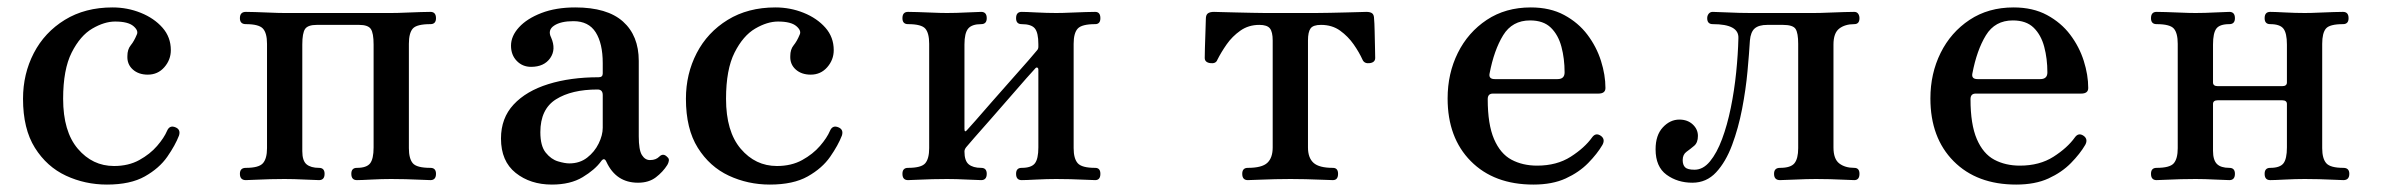

<svg xmlns="http://www.w3.org/2000/svg" viewBox="-20 -485 6476 517"><path d="M268 12Q209 12 157.5 -12Q106 -36 74 -87Q42 -138 42 -219Q42 -286 71 -342Q100 -398 154.5 -431.5Q209 -465 283 -465Q323 -465 359 -450.5Q395 -436 417.5 -410.5Q440 -385 440 -350Q440 -324 422.5 -304Q405 -284 378 -284Q353 -284 337.5 -298Q322 -312 323 -334Q323 -352 332 -363Q341 -374 348 -391Q354 -402 339.5 -414.5Q325 -427 290 -427Q261 -427 228.5 -408Q196 -389 173 -343.5Q150 -298 150 -219Q150 -131 189.5 -84.5Q229 -38 287 -38Q326 -38 355 -54Q384 -70 403 -92Q422 -114 430 -133Q437 -149 453 -142Q467 -136 462 -120Q452 -94 430.5 -63Q409 -32 370 -10Q331 12 268 12Z M642 0Q626 0 626 -17Q626 -33 642 -33Q677 -33 688 -45.5Q699 -58 699 -86V-367Q699 -396 688 -408Q677 -420 642 -420Q626 -420 626 -436Q626 -453 642 -453Q649 -453 667.5 -452.5Q686 -452 708 -451Q730 -450 746 -450H1033Q1050 -450 1072 -451Q1094 -452 1113 -452.5Q1132 -453 1139 -453Q1154 -453 1154 -436Q1154 -420 1139 -420Q1102 -420 1091.5 -408Q1081 -396 1081 -367V-86Q1081 -58 1091.5 -45.5Q1102 -33 1139 -33Q1154 -33 1154 -17Q1154 0 1139 0Q1132 0 1113 -1Q1094 -2 1072 -2.5Q1050 -3 1033 -3Q1008 -3 980 -1.5Q952 0 941 0Q926 0 926 -17Q926 -33 941 -33Q967 -33 976.5 -45Q986 -57 986 -88V-365Q986 -396 978.5 -407Q971 -418 947 -418H833Q809 -418 801.5 -407Q794 -396 794 -365V-78Q794 -52 805.5 -42.5Q817 -33 839 -33Q854 -33 854 -17Q854 0 839 0Q829 0 800.5 -1.5Q772 -3 746 -3Q730 -3 708 -2.5Q686 -2 667.5 -1Q649 0 642 0Z M1466 12Q1408 12 1368.5 -19.5Q1329 -51 1329 -112Q1329 -167 1363 -203.5Q1397 -240 1456.5 -258.5Q1516 -277 1592 -277Q1603 -277 1603 -287V-315Q1603 -368 1584 -398Q1565 -428 1524 -428Q1490 -428 1472 -416Q1454 -404 1464 -384Q1478 -352 1461.5 -328.5Q1445 -305 1410 -305Q1387 -305 1371.5 -321Q1356 -337 1356 -362Q1356 -388 1377.5 -411.5Q1399 -435 1438 -450Q1477 -465 1529 -465Q1615 -465 1657.5 -427Q1700 -389 1700 -321V-118Q1700 -81 1708.5 -67.5Q1717 -54 1730 -54Q1739 -54 1745 -56.5Q1751 -59 1755 -63Q1766 -74 1777 -62Q1782 -58 1781 -52Q1780 -46 1777 -41Q1765 -22 1746 -7.5Q1727 7 1698 7Q1639 7 1613 -49Q1607 -63 1598 -50Q1582 -28 1549 -8Q1516 12 1466 12ZM1513 -45Q1541 -45 1561 -60.5Q1581 -76 1592 -98.5Q1603 -121 1603 -141V-229Q1603 -244 1589 -244Q1519 -244 1477 -217.5Q1435 -191 1435 -129Q1435 -92 1449.5 -74Q1464 -56 1482.5 -50.5Q1501 -45 1513 -45Z M2053 12Q1994 12 1942.5 -12Q1891 -36 1859 -87Q1827 -138 1827 -219Q1827 -286 1856 -342Q1885 -398 1939.5 -431.5Q1994 -465 2068 -465Q2108 -465 2144 -450.5Q2180 -436 2202.5 -410.5Q2225 -385 2225 -350Q2225 -324 2207.5 -304Q2190 -284 2163 -284Q2138 -284 2122.5 -298Q2107 -312 2108 -334Q2108 -352 2117 -363Q2126 -374 2133 -391Q2139 -402 2124.5 -414.5Q2110 -427 2075 -427Q2046 -427 2013.5 -408Q1981 -389 1958 -343.5Q1935 -298 1935 -219Q1935 -131 1974.5 -84.5Q2014 -38 2072 -38Q2111 -38 2140 -54Q2169 -70 2188 -92Q2207 -114 2215 -133Q2222 -149 2238 -142Q2252 -136 2247 -120Q2237 -94 2215.5 -63Q2194 -32 2155 -10Q2116 12 2053 12Z M2425 0Q2410 0 2410 -17Q2410 -33 2425 -33Q2461 -33 2471.5 -45.5Q2482 -58 2482 -86V-367Q2482 -396 2471.5 -408Q2461 -420 2425 -420Q2410 -420 2410 -436Q2410 -453 2425 -453Q2432 -453 2450.5 -452.5Q2469 -452 2491 -451Q2513 -450 2530 -450Q2555 -450 2583.5 -451.5Q2612 -453 2622 -453Q2637 -453 2637 -436Q2637 -420 2622 -420Q2597 -420 2587 -408Q2577 -396 2577 -365V-138Q2577 -126 2585 -136Q2588 -139 2606.5 -160Q2625 -181 2651 -211Q2677 -241 2703.5 -270.5Q2730 -300 2749 -322Q2768 -344 2772 -349Q2776 -353 2776 -359V-366Q2776 -397 2766.5 -408.5Q2757 -420 2731 -420Q2716 -420 2716 -436Q2716 -453 2731 -453Q2742 -453 2770.5 -451.5Q2799 -450 2824 -450Q2841 -450 2862.5 -451Q2884 -452 2903 -452.5Q2922 -453 2929 -453Q2943 -453 2943 -436Q2943 -420 2929 -420Q2893 -420 2882 -408Q2871 -396 2871 -367V-86Q2871 -58 2882 -45.5Q2893 -33 2929 -33Q2943 -33 2943 -17Q2943 0 2929 0Q2922 0 2903 -1Q2884 -2 2862.5 -2.5Q2841 -3 2824 -3Q2799 -3 2770.5 -1.5Q2742 0 2731 0Q2716 0 2716 -17Q2716 -33 2731 -33Q2757 -33 2766.5 -45Q2776 -57 2776 -88V-297Q2776 -302 2773 -303Q2770 -304 2767 -300Q2763 -296 2744 -274.5Q2725 -253 2699.5 -223.5Q2674 -194 2648 -164.5Q2622 -135 2603.5 -114Q2585 -93 2582 -89Q2577 -83 2577 -77Q2577 -52 2588.5 -42.5Q2600 -33 2622 -33Q2637 -33 2637 -17Q2637 0 2622 0Q2612 0 2583.5 -1.5Q2555 -3 2530 -3Q2513 -3 2491 -2.5Q2469 -2 2450.5 -1Q2432 0 2425 0Z M3340 0Q3325 0 3325 -17Q3325 -33 3340 -33Q3378 -33 3392.5 -46.5Q3407 -60 3407 -88V-376Q3407 -399 3399.5 -408.5Q3392 -418 3371 -418Q3342 -418 3320 -402.5Q3298 -387 3283 -365.5Q3268 -344 3258 -324Q3254 -313 3239 -315Q3224 -317 3224 -329Q3224 -334 3224.5 -356Q3225 -378 3226 -401.5Q3227 -425 3227 -434Q3227 -445 3232.5 -449Q3238 -453 3249 -453Q3251 -453 3267.5 -452.5Q3284 -452 3307 -451.5Q3330 -451 3352 -450.5Q3374 -450 3386 -450H3523Q3539 -450 3561 -450.5Q3583 -451 3604.5 -451.5Q3626 -452 3641.5 -452.5Q3657 -453 3659 -453Q3670 -453 3675 -449Q3680 -445 3680 -434Q3681 -425 3681.5 -401.5Q3682 -378 3682.5 -356Q3683 -334 3683 -329Q3683 -317 3668.5 -315Q3654 -313 3649 -324Q3640 -344 3625 -365.5Q3610 -387 3588.5 -402.5Q3567 -418 3537 -418Q3516 -418 3509 -408.5Q3502 -399 3502 -376V-88Q3502 -60 3517 -46.5Q3532 -33 3569 -33Q3583 -33 3583 -17Q3583 0 3569 0Q3562 0 3540.5 -1Q3519 -2 3495.5 -2.5Q3472 -3 3455 -3Q3438 -3 3413.5 -2.5Q3389 -2 3368 -1Q3347 0 3340 0Z M4109 12Q4003 12 3940.5 -51Q3878 -114 3878 -220Q3878 -287 3905.5 -342.5Q3933 -398 3983.5 -431.5Q4034 -465 4102 -465Q4154 -465 4192 -444.5Q4230 -424 4254.5 -391.5Q4279 -359 4291 -321Q4303 -283 4303 -248Q4303 -233 4284 -233H4000Q3986 -233 3986 -218Q3986 -150 4003 -110.5Q4020 -71 4050 -55Q4080 -39 4119 -39Q4172 -39 4209.5 -63Q4247 -87 4267 -115Q4277 -129 4291 -119Q4303 -110 4295 -95Q4281 -71 4256.5 -46Q4232 -21 4196 -4.5Q4160 12 4109 12ZM4005 -272H4174Q4193 -272 4193 -290Q4193 -327 4184.5 -359Q4176 -391 4156 -410.5Q4136 -430 4100 -430Q4052 -430 4027.5 -390Q4003 -350 3991 -287Q3988 -272 4005 -272Z M4537 7Q4497 7 4467.5 -14.5Q4438 -36 4438 -83Q4438 -121 4457.5 -142Q4477 -163 4502 -163Q4524 -163 4538 -150Q4552 -137 4552 -119Q4552 -101 4542 -92.5Q4532 -84 4521.5 -76.5Q4511 -69 4511 -54Q4511 -41 4517.5 -34.5Q4524 -28 4543 -28Q4566 -28 4584.5 -50.5Q4603 -73 4617 -110.5Q4631 -148 4640.5 -194.5Q4650 -241 4655 -290Q4660 -339 4661 -382Q4663 -420 4592 -420Q4577 -420 4577 -436Q4577 -443 4581 -448Q4585 -453 4592 -453Q4603 -453 4633.5 -451.5Q4664 -450 4693 -450H4864Q4881 -450 4903.5 -451Q4926 -452 4946 -452.5Q4966 -453 4973 -453Q4980 -453 4983.5 -448Q4987 -443 4987 -436Q4987 -420 4973 -420Q4948 -420 4932.5 -408Q4917 -396 4917 -365V-88Q4917 -57 4932.5 -45Q4948 -33 4973 -33Q4987 -33 4987 -17Q4987 0 4973 0Q4966 0 4947.5 -1Q4929 -2 4908 -2.5Q4887 -3 4870 -3Q4845 -3 4814.5 -1.5Q4784 0 4773 0Q4757 0 4757 -17Q4757 -33 4773 -33Q4802 -33 4812 -45.5Q4822 -58 4822 -86V-367Q4822 -396 4815 -407Q4808 -418 4781 -418H4739Q4716 -418 4705 -408.5Q4694 -399 4692 -376Q4690 -342 4685.5 -293Q4681 -244 4671 -192Q4661 -140 4644 -94.5Q4627 -49 4601 -21Q4575 7 4537 7Z M5409 12Q5303 12 5240.5 -51Q5178 -114 5178 -220Q5178 -287 5205.5 -342.5Q5233 -398 5283.5 -431.5Q5334 -465 5402 -465Q5454 -465 5492 -444.5Q5530 -424 5554.5 -391.5Q5579 -359 5591 -321Q5603 -283 5603 -248Q5603 -233 5584 -233H5300Q5286 -233 5286 -218Q5286 -150 5303 -110.5Q5320 -71 5350 -55Q5380 -39 5419 -39Q5472 -39 5509.5 -63Q5547 -87 5567 -115Q5577 -129 5591 -119Q5603 -110 5595 -95Q5581 -71 5556.5 -46Q5532 -21 5496 -4.5Q5460 12 5409 12ZM5305 -272H5474Q5493 -272 5493 -290Q5493 -327 5484.5 -359Q5476 -391 5456 -410.5Q5436 -430 5400 -430Q5352 -430 5327.5 -390Q5303 -350 5291 -287Q5288 -272 5305 -272Z M5787 0Q5772 0 5772 -17Q5772 -33 5787 -33Q5823 -33 5833.5 -45.5Q5844 -58 5844 -86V-367Q5844 -396 5833.5 -408Q5823 -420 5787 -420Q5772 -420 5772 -436Q5772 -453 5787 -453Q5794 -453 5812.5 -452.5Q5831 -452 5853 -451Q5875 -450 5892 -450Q5917 -450 5945 -451.5Q5973 -453 5983 -453Q5998 -453 5998 -436Q5998 -420 5983 -420Q5957 -420 5948 -408Q5939 -396 5939 -365V-263Q5939 -253 5952 -253H6125Q6138 -253 6138 -263V-365Q6138 -396 6128.5 -408Q6119 -420 6093 -420Q6078 -420 6078 -436Q6078 -453 6093 -453Q6104 -453 6132.5 -451.5Q6161 -450 6186 -450Q6203 -450 6224 -451Q6245 -452 6263.5 -452.5Q6282 -453 6289 -453Q6304 -453 6304 -436Q6304 -420 6289 -420Q6253 -420 6243 -408Q6233 -396 6233 -367V-86Q6233 -58 6244 -45.5Q6255 -33 6290 -33Q6306 -33 6306 -17Q6306 0 6290 0Q6284 0 6265 -1Q6246 -2 6224.5 -2.5Q6203 -3 6186 -3Q6161 -3 6132.5 -1.5Q6104 0 6093 0Q6078 0 6078 -17Q6078 -33 6093 -33Q6119 -33 6128.5 -45Q6138 -57 6138 -88V-205Q6138 -215 6125 -215H5952Q5939 -215 5939 -205V-79Q5939 -54 5949.5 -43.5Q5960 -33 5983 -33Q5998 -33 5998 -17Q5998 0 5983 0Q5973 0 5945 -1.5Q5917 -3 5892 -3Q5875 -3 5853 -2.5Q5831 -2 5812.5 -1Q5794 0 5787 0Z"/></svg>

Font: Zen Old Mincho SemiBold
Style: Regular
Weight: 600
Version: Version 1.500